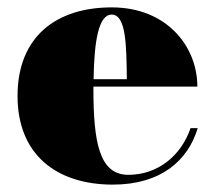

<svg xmlns="http://www.w3.org/2000/svg" viewBox="-20 -490 582 520"><path d="M515.5 -143H496C471 -69 408 -16.5 327.5 -16.5C248.5 -16.5 233 -106 233 -250C233 -252 233 -253.5 233 -255.5H514.5C514.5 -364.5 431.5 -470 282.5 -470C131.5 -470 27.5 -390 27.5 -230C27.5 -70 134.5 10 285.5 10C416.5 10 489.5 -56 515.5 -143ZM282.5 -450.5C321.5 -450.5 322.5 -368 323.5 -275.5H233.5C235 -376.5 246.5 -450.5 282.5 -450.5Z"/></svg>

Font: Bodoni* 11pt Fatface
Style: Regular
Weight: 900
Version: Version 2.3